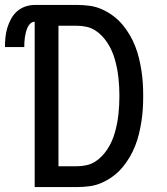

<svg xmlns="http://www.w3.org/2000/svg" viewBox="-55 -755 675 775"><path d="M85 0V-667Q75 -667 67.5 -660Q60 -653 56 -643.5Q52 -634 49.5 -624.5Q47 -615 45.5 -605Q44 -595 43.5 -585Q43 -575 43 -565H-35Q-35 -585 -33 -604.5Q-31 -624 -25.5 -642.5Q-20 -661 -10.5 -678.5Q-1 -696 13.5 -709Q28 -722 47 -728.5Q66 -735 85 -735H257Q282 -735 307.5 -731.5Q333 -728 356.5 -717.5Q380 -707 401 -691.5Q422 -676 438.5 -656.5Q455 -637 468 -615Q481 -593 490.5 -569Q500 -545 506 -520Q512 -495 516 -469.5Q520 -444 521.5 -418.5Q523 -393 523 -368Q523 -342 521.5 -316.5Q520 -291 516 -265.5Q512 -240 506 -215Q500 -190 490.5 -166Q481 -142 468 -120Q455 -98 438.5 -78.5Q422 -59 401 -43.5Q380 -28 356.5 -17.5Q333 -7 307.5 -3.5Q282 0 257 0ZM181 -84H257Q275 -84 293.5 -88Q312 -92 327.5 -101.5Q343 -111 356 -124.5Q369 -138 379 -153.5Q389 -169 396.5 -186Q404 -203 409 -221Q414 -239 417.5 -257Q421 -275 423 -293.5Q425 -312 426 -330.5Q427 -349 427 -368Q427 -386 426 -404.5Q425 -423 423 -441.5Q421 -460 417.5 -478Q414 -496 409 -514Q404 -532 396.5 -549Q389 -566 379 -581.5Q369 -597 356 -610.5Q343 -624 327.5 -633.5Q312 -643 293.5 -647Q275 -651 257 -651H181Z"/></svg>

Font: Iosevka SS04 Medium Extended
Style: Regular
Weight: 500
Width: 7
Monospace: yes
Designer: Belleve Invis
Foundry: Belleve Invis
Version: Version 19.0.0; ttfautohint (v1.8.4)